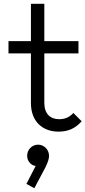

<svg xmlns="http://www.w3.org/2000/svg" viewBox="-20 -688 453 1018"><path d="M290 10C344 10 381 -9 413 -45L369 -89C348 -66 324 -56 294 -56C245 -56 215 -86 215 -143V-405H396V-470H215V-668H144V-470H25V-405H144V-141C144 -43 207 10 290 10ZM120 287 162 310 222 197C236 168 240 151 240 138C240 105 213 79 182 79C149 79 124 106 124 138C124 167 145 189 169 192Z"/></svg>

Font: MV Cash Light
Style: Regular
Weight: 300
Designer: Rodrigo Fuenzalida
Foundry: fragTYPE
Version: Version 1.100;Glyphs 3.1.2 (3151)